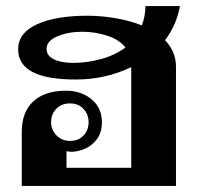

<svg xmlns="http://www.w3.org/2000/svg" viewBox="-20 -615 660 635"><path d="M526 -482Q562 -444 562 -395V0H52V-179Q52 -245 90.5 -280Q129 -315 198 -315Q249 -315 283 -286.5Q317 -258 317 -211Q317 -176 300 -154Q283 -132 259.5 -122.5Q236 -113 216 -113Q210 -113 200 -115V-60H414V-393Q329 -352 230 -352Q40 -352 40 -452Q40 -506 102 -534.5Q164 -563 270 -563Q313 -563 361 -555Q409 -547 449 -531Q461 -562 461 -595H575Q565 -535 526 -482ZM395 -458Q373 -485 333 -497.5Q293 -510 252 -510Q206 -510 170 -495Q134 -480 134 -453Q134 -431 158 -419Q182 -407 223 -407Q267 -407 313.5 -419.5Q360 -432 395 -458ZM212 -149Q239 -149 256 -166.5Q273 -184 273 -211Q273 -237 256 -255Q239 -273 212 -273Q183 -273 166 -255Q149 -237 149 -211Q149 -185 167 -167Q185 -149 212 -149Z"/></svg>

Font: Taviraj DemiBold
Style: Regular
Weight: 600
Designer: Katatrad Team
Foundry: CadsonDemak
Version: Version 1.030